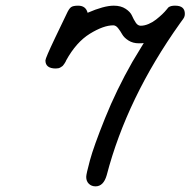

<svg xmlns="http://www.w3.org/2000/svg" viewBox="-20 -642 668 673"><path d="M139.2 -430.2Q139.2 -438 172.9 -508.8Q196.8 -557.6 213.9 -594.2Q221.7 -611.3 228.8 -616.7Q235.8 -622.1 253.9 -622.1Q280.8 -622.1 287.1 -597.2Q344.2 -622.1 378.9 -622.1Q403.8 -622.1 420.4 -611.1Q437 -600.1 442.6 -587.2Q448.2 -574.2 455.6 -563Q462.9 -551.8 473.1 -551.8Q486.3 -551.8 500.7 -557.9Q515.1 -564 527.1 -573.5Q539.1 -583 548.6 -592Q558.1 -601.1 564.5 -609.1Q570.8 -617.2 571.8 -617.2Q579.6 -622.1 592.8 -622.1H594.2Q628.4 -622.1 627.9 -592.8Q627.9 -586.9 625.5 -581.5Q623 -576.2 616.9 -568.6Q610.8 -561 610.8 -560.1Q424.8 -298.8 354 -27.8Q342.8 11.2 314.9 11.2Q300.8 11.2 291.5 2.2Q282.2 -6.8 282.2 -22Q282.2 -31.7 295.2 -79.8Q308.1 -127.9 348.1 -227.5Q388.2 -327.1 443.8 -424.8L483.9 -491.2Q479 -490.2 466.8 -490.2Q445.8 -490.2 430.4 -500Q415 -509.8 408.4 -521.5Q401.9 -533.2 394 -543.2Q386.2 -553.2 377 -553.2Q342.8 -553.2 294.9 -523.7Q247.1 -494.1 211.9 -430.2L210 -425.8Q207 -420.9 206.1 -419.4Q205.1 -418 202.6 -414.6Q200.2 -411.1 198 -409.7Q195.8 -408.2 192.4 -406Q189 -403.8 184.6 -402.8Q180.2 -401.9 174.8 -401.9Q139.2 -402.3 139.2 -430.2Z"/></svg>

Font: CMU Typewriter Text
Style: Italic
Weight: 500
Italic angle: -14.04°
Version: Version 0.7.0